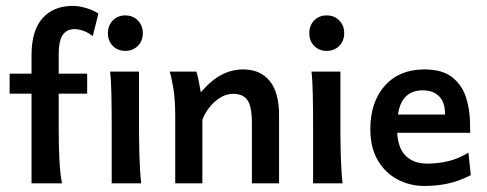

<svg xmlns="http://www.w3.org/2000/svg" viewBox="-20 -613 1629 642"><path d="M85.4 0V-428.2Q85.4 -510.7 122.1 -552Q158.7 -593.3 223.6 -593.3Q244.6 -593.3 268.8 -585.9Q293 -578.6 309.1 -567.4L290 -492.2Q277.3 -502.9 260.5 -509.3Q243.7 -515.6 229.5 -515.6Q202.6 -515.6 189.5 -495.8Q176.3 -476.1 176.3 -430.7V-180.7Q176.3 -127.4 178.7 -78.1Q181.2 -28.8 187.5 0ZM12.2 -299.8V-366.7H271.5V-299.8Z M353.5 0Q353.5 0 353.5 -19.8Q353.5 -39.6 353.5 -70.3Q353.5 -101.1 353.5 -134.3Q353.5 -167.5 353.5 -193.8Q353.5 -247.6 352.5 -296.1Q351.6 -344.7 348.1 -373.5H444.8V-173.8Q444.8 -150.4 445.6 -116.9Q446.3 -83.5 448 -51.5Q449.7 -19.5 452.1 0ZM398.9 -442.9Q373.5 -442.9 357.2 -459.5Q340.8 -476.1 340.8 -502Q340.8 -527.8 357.2 -544.7Q373.5 -561.5 398.9 -561.5Q424.3 -561.5 440.9 -544.7Q457.5 -527.8 457.5 -502Q457.5 -476.1 440.9 -459.5Q424.3 -442.9 398.9 -442.9Z M565.9 0Q565.9 0 565.9 -24.4Q565.9 -48.8 565.9 -85.7Q565.9 -122.6 565.9 -160.4Q565.9 -198.2 565.9 -225.1Q565.9 -278.8 559.8 -316.7Q553.7 -354.5 547.4 -373.5H636.7Q640.6 -362.3 645 -339.6Q649.4 -316.9 651.4 -304.2Q686 -344.7 720.5 -362.8Q754.9 -380.9 793.5 -380.9Q850.1 -380.9 881.6 -342.5Q913.1 -304.2 913.1 -228.5Q913.1 -210.4 913.1 -181.9Q913.1 -153.3 913.1 -122.1Q913.1 -90.8 913.1 -63Q913.1 -35.2 913.1 -17.6Q913.1 0 913.1 0H822.3Q822.3 0 822.3 -23.7Q822.3 -47.4 822.3 -81.8Q822.3 -116.2 822.3 -149.2Q822.3 -182.1 822.3 -201.2Q822.3 -257.8 807.1 -278.6Q792 -299.3 759.8 -299.3Q736.8 -299.3 716.1 -286.4Q695.3 -273.4 679.7 -253.4Q664.1 -233.4 656.7 -212.4V0Z M1026.9 0Q1026.9 0 1026.9 -19.8Q1026.9 -39.6 1026.9 -70.3Q1026.9 -101.1 1026.9 -134.3Q1026.9 -167.5 1026.9 -193.8Q1026.9 -247.6 1025.9 -296.1Q1024.9 -344.7 1021.5 -373.5H1118.2V-173.8Q1118.2 -150.4 1118.9 -116.9Q1119.6 -83.5 1121.3 -51.5Q1123 -19.5 1125.5 0ZM1072.3 -442.9Q1046.9 -442.9 1030.5 -459.5Q1014.2 -476.1 1014.2 -502Q1014.2 -527.8 1030.5 -544.7Q1046.9 -561.5 1072.3 -561.5Q1097.7 -561.5 1114.3 -544.7Q1130.9 -527.8 1130.9 -502Q1130.9 -476.1 1114.3 -459.5Q1097.7 -442.9 1072.3 -442.9Z M1398.9 8.8Q1351.1 8.8 1309.8 -12.7Q1268.6 -34.2 1243.4 -76.7Q1218.3 -119.1 1218.3 -181.2Q1218.3 -272 1266.8 -326.4Q1315.4 -380.9 1398.9 -380.9Q1460 -380.9 1493.2 -353.8Q1526.4 -326.7 1539.1 -284.7Q1551.8 -242.7 1551.8 -198.7Q1551.8 -193.4 1552 -183.6Q1552.2 -173.8 1552.2 -168.9H1273.9V-230H1468.3Q1468.3 -271 1448.2 -291Q1428.2 -311 1393.6 -311Q1351.1 -311 1329.3 -281.5Q1307.6 -252 1307.6 -184.6Q1307.6 -123 1334.2 -94.5Q1360.8 -65.9 1408.2 -65.9Q1443.8 -65.9 1478.3 -74Q1512.7 -82 1546.4 -102.5L1554.2 -27.3Q1514.6 -7.3 1478 0.7Q1441.4 8.8 1398.9 8.8Z"/></svg>

Font: Harmattan SemiBold
Style: Regular
Weight: 600
Designer: George W. Nuss III and SIL International
Foundry: SIL International
Version: Version 4.000